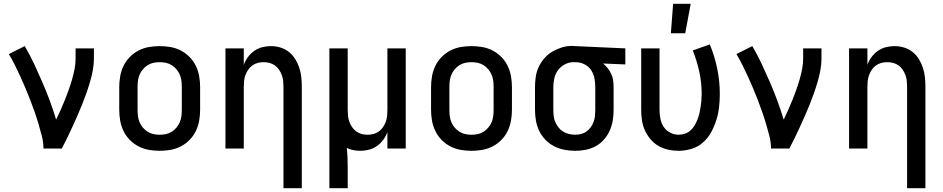

<svg xmlns="http://www.w3.org/2000/svg" viewBox="-20 -786 4990 1016"><path d="M210 0Q210 -33 201.5 -66Q193 -99 183.5 -131Q174 -163 163 -194.5Q152 -226 140 -257Q128 -288 115 -319Q102 -350 88 -380.5Q74 -411 59 -441Q44 -471 27 -500L111 -542Q138 -496 160.5 -448Q183 -400 204 -351.5Q225 -303 243.5 -253Q262 -203 277 -153Q289 -178 301 -204.5Q313 -231 323.5 -257.5Q334 -284 343.5 -310.5Q353 -337 361 -364.5Q369 -392 374.5 -420Q380 -448 380 -477V-530H477V-477Q477 -445 471 -413.5Q465 -382 456 -351.5Q447 -321 436.5 -291Q426 -261 414 -231.5Q402 -202 389 -172.5Q376 -143 363 -114.5Q350 -86 336 -57Q322 -28 307 0Z M825 12Q796 12 767.5 7Q739 2 713 -11.5Q687 -25 666.5 -46Q646 -67 633.5 -93Q621 -119 616 -147.5Q611 -176 611 -205V-325Q611 -354 616 -382.5Q621 -411 633.5 -437Q646 -463 666.5 -484Q687 -505 713 -518.5Q739 -532 767.5 -537Q796 -542 825 -542Q854 -542 882.5 -537Q911 -532 937 -518.5Q963 -505 983.5 -484Q1004 -463 1016.5 -437Q1029 -411 1034 -382.5Q1039 -354 1039 -325V-205Q1039 -176 1034 -147.5Q1029 -119 1016.5 -93Q1004 -67 983.5 -46Q963 -25 937 -11.5Q911 2 882.5 7Q854 12 825 12ZM825 -73Q842 -73 858.5 -76.5Q875 -80 889 -89Q903 -98 914 -111Q925 -124 931.5 -139.5Q938 -155 940 -171.5Q942 -188 942 -205V-325Q942 -342 940 -358.5Q938 -375 931.5 -390.5Q925 -406 914 -419Q903 -432 889 -441Q875 -450 858.5 -453.5Q842 -457 825 -457Q808 -457 791.5 -453.5Q775 -450 761 -441Q747 -432 736 -419Q725 -406 718.5 -390.5Q712 -375 710 -358.5Q708 -342 708 -325V-205Q708 -188 710 -171.5Q712 -155 718.5 -139.5Q725 -124 736 -111Q747 -98 761 -89Q775 -80 791.5 -76.5Q808 -73 825 -73Z M1480 210V-325Q1480 -341 1478.5 -357Q1477 -373 1471.5 -388Q1466 -403 1457 -416.5Q1448 -430 1435 -439.5Q1422 -449 1406.5 -453Q1391 -457 1375 -457Q1359 -457 1343.5 -453Q1328 -449 1315 -439.5Q1302 -430 1293 -416.5Q1284 -403 1278.5 -388Q1273 -373 1271.5 -357Q1270 -341 1270 -325V0H1173V-530H1270V-443Q1278 -465 1292 -484Q1306 -503 1325 -516.5Q1344 -530 1367 -536Q1390 -542 1414 -542Q1439 -542 1464 -534.5Q1489 -527 1509 -511Q1529 -495 1542.5 -473Q1556 -451 1564 -426.5Q1572 -402 1574.5 -376.5Q1577 -351 1577 -325V210Z M1723 210V-530H1820V-205Q1820 -189 1821.5 -173Q1823 -157 1828.5 -142Q1834 -127 1843 -113.5Q1852 -100 1865 -90.5Q1878 -81 1893.5 -77Q1909 -73 1925 -73Q1941 -73 1956.5 -77Q1972 -81 1985 -90.5Q1998 -100 2007 -113.5Q2016 -127 2021.5 -142Q2027 -157 2028.5 -173Q2030 -189 2030 -205V-530H2127V0H2030V-87Q2022 -65 2008 -46Q1994 -27 1975 -13.5Q1956 0 1933 6Q1910 12 1886 12Q1868 12 1850 8.5Q1832 5 1815 -3Q1818 24 1819 51Q1820 78 1820 105V210Z M2475 12Q2446 12 2417.5 7Q2389 2 2363 -11.5Q2337 -25 2316.5 -46Q2296 -67 2283.5 -93Q2271 -119 2266 -147.5Q2261 -176 2261 -205V-325Q2261 -354 2266 -382.5Q2271 -411 2283.5 -437Q2296 -463 2316.5 -484Q2337 -505 2363 -518.5Q2389 -532 2417.5 -537Q2446 -542 2475 -542Q2504 -542 2532.5 -537Q2561 -532 2587 -518.5Q2613 -505 2633.5 -484Q2654 -463 2666.5 -437Q2679 -411 2684 -382.5Q2689 -354 2689 -325V-205Q2689 -176 2684 -147.5Q2679 -119 2666.5 -93Q2654 -67 2633.5 -46Q2613 -25 2587 -11.5Q2561 2 2532.5 7Q2504 12 2475 12ZM2475 -73Q2492 -73 2508.5 -76.5Q2525 -80 2539 -89Q2553 -98 2564 -111Q2575 -124 2581.5 -139.5Q2588 -155 2590 -171.5Q2592 -188 2592 -205V-325Q2592 -342 2590 -358.5Q2588 -375 2581.5 -390.5Q2575 -406 2564 -419Q2553 -432 2539 -441Q2525 -450 2508.5 -453.5Q2492 -457 2475 -457Q2458 -457 2441.5 -453.5Q2425 -450 2411 -441Q2397 -432 2386 -419Q2375 -406 2368.5 -390.5Q2362 -375 2360 -358.5Q2358 -342 2358 -325V-205Q2358 -188 2360 -171.5Q2362 -155 2368.5 -139.5Q2375 -124 2386 -111Q2397 -98 2411 -89Q2425 -80 2441.5 -76.5Q2458 -73 2475 -73Z M3024 12Q2995 12 2966.5 6.5Q2938 1 2912.5 -12Q2887 -25 2866.5 -46Q2846 -67 2833.5 -93Q2821 -119 2816 -147.5Q2811 -176 2811 -205V-325Q2811 -352 2815 -379.5Q2819 -407 2830.5 -431.5Q2842 -456 2860 -477Q2878 -498 2901.5 -512Q2925 -526 2951.5 -534.5Q2978 -543 3006 -543Q3010 -543 3015 -542.5Q3020 -542 3025 -542L3289 -530V-445L3171 -450Q3185 -439 3196 -425Q3207 -411 3214.5 -394.5Q3222 -378 3224.5 -360.5Q3227 -343 3227 -325V-205Q3227 -177 3222.5 -149Q3218 -121 3206.5 -95Q3195 -69 3176 -47.5Q3157 -26 3132.5 -12.5Q3108 1 3080 6.5Q3052 12 3024 12ZM3023 -73Q3039 -73 3055 -77Q3071 -81 3084 -90.5Q3097 -100 3106.5 -113.5Q3116 -127 3121.5 -142Q3127 -157 3128.5 -173Q3130 -189 3130 -205V-325Q3130 -347 3126 -369.5Q3122 -392 3110.5 -411Q3099 -430 3079.5 -442Q3060 -454 3038 -456L3025 -457H3015Q2991 -457 2969 -445.5Q2947 -434 2933 -415Q2919 -396 2913.5 -372.5Q2908 -349 2908 -325V-205Q2908 -188 2910 -171.5Q2912 -155 2918.5 -140Q2925 -125 2935.5 -111.5Q2946 -98 2960 -89.5Q2974 -81 2990.5 -77Q3007 -73 3023 -73Z M3571 12Q3543 12 3515.5 6Q3488 0 3464 -14Q3440 -28 3422 -49.5Q3404 -71 3392.5 -96.5Q3381 -122 3377 -149.5Q3373 -177 3373 -205V-530H3470V-205Q3470 -182 3474.5 -158.5Q3479 -135 3491.5 -115.5Q3504 -96 3525.5 -84.5Q3547 -73 3571 -73Q3588 -73 3604.5 -78.5Q3621 -84 3634 -96Q3647 -108 3655.5 -122.5Q3664 -137 3670.5 -153Q3677 -169 3681 -186Q3685 -203 3687.5 -220Q3690 -237 3691.5 -254Q3693 -271 3693 -288Q3693 -348 3680.5 -406Q3668 -464 3646 -519L3736 -551Q3762 -488 3775.5 -422Q3789 -356 3789 -288Q3789 -253 3785 -218.5Q3781 -184 3770.5 -150.5Q3760 -117 3743 -86Q3726 -55 3700 -32Q3674 -9 3640 1.5Q3606 12 3571 12ZM3530 -610 3542 -766H3635L3606 -610Z M4060 0Q4060 -33 4051.5 -66Q4043 -99 4033.5 -131Q4024 -163 4013 -194.5Q4002 -226 3990 -257Q3978 -288 3965 -319Q3952 -350 3938 -380.5Q3924 -411 3909 -441Q3894 -471 3877 -500L3961 -542Q3988 -496 4010.5 -448Q4033 -400 4054 -351.5Q4075 -303 4093.5 -253Q4112 -203 4127 -153Q4139 -178 4151 -204.5Q4163 -231 4173.5 -257.5Q4184 -284 4193.5 -310.5Q4203 -337 4211 -364.5Q4219 -392 4224.5 -420Q4230 -448 4230 -477V-530H4327V-477Q4327 -445 4321 -413.5Q4315 -382 4306 -351.5Q4297 -321 4286.5 -291Q4276 -261 4264 -231.5Q4252 -202 4239 -172.5Q4226 -143 4213 -114.5Q4200 -86 4186 -57Q4172 -28 4157 0Z M4780 210V-325Q4780 -341 4778.5 -357Q4777 -373 4771.5 -388Q4766 -403 4757 -416.5Q4748 -430 4735 -439.5Q4722 -449 4706.5 -453Q4691 -457 4675 -457Q4659 -457 4643.5 -453Q4628 -449 4615 -439.5Q4602 -430 4593 -416.5Q4584 -403 4578.5 -388Q4573 -373 4571.5 -357Q4570 -341 4570 -325V0H4473V-530H4570V-443Q4578 -465 4592 -484Q4606 -503 4625 -516.5Q4644 -530 4667 -536Q4690 -542 4714 -542Q4739 -542 4764 -534.5Q4789 -527 4809 -511Q4829 -495 4842.5 -473Q4856 -451 4864 -426.5Q4872 -402 4874.5 -376.5Q4877 -351 4877 -325V210Z"/></svg>

Font: Lode Dark
Style: Bold
Weight: 700
Monospace: yes
Designer: Belleve Invis
Foundry: Belleve Invis
Version: Version 29.2.0; ttfautohint (v1.8.3)